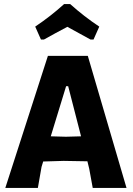

<svg xmlns="http://www.w3.org/2000/svg" viewBox="-20 -918 651 938"><path d="M180 -725 152 -788Q228 -839 293 -898H323Q391 -837 465 -788L437 -725H422Q410 -732 370 -753.5Q330 -775 309 -787Q290 -777 252 -756.5Q214 -736 195 -725ZM409 -645 598 0H433L416 -93L407 -130L291 -132L191 -129L183 -103L165 0H6L214 -645ZM303 -497 228 -252 302 -250 376 -252 313 -497Z"/></svg>

Font: Alegreya Sans SC ExtraBold
Style: Regular
Weight: 800
Designer: Juan Pablo del Peral
Foundry: Huerta Tipografica
Version: Version 2.007